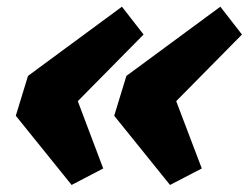

<svg xmlns="http://www.w3.org/2000/svg" viewBox="-20 -540 724 559"><path d="M280.5 -49.5 188.5 -1.5 26 -203 61.5 -319 335 -520.5 398 -439.5 206.5 -245.5ZM567.5 -49.5 475 -1.5 312.5 -203 348 -319 621.5 -520.5 684.5 -439.5 493 -245.5Z"/></svg>

Font: Newsreader 6pt
Style: Bold Italic
Weight: 700
Italic angle: -17°
Designer: Hugues Gentile
Foundry: Production Type
Version: Version 1.003; ttfautohint (v1.8.3)